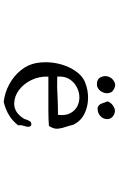

<svg xmlns="http://www.w3.org/2000/svg" viewBox="178 -838 644 1040"><g transform="rotate(90 500.0 -318.0)"><path d="M662 -261Q625 -258 578 -258Q531 -258 484 -258Q460 -258 437.5 -258Q415 -258 395 -258Q393 -208 413.5 -166Q434 -124 467.5 -99Q501 -74 539 -73Q562 -72 583 -84Q604 -96 622 -124Q624 -126 625 -129.5Q626 -133 627 -137Q631 -148 637 -158Q643 -168 659 -165Q668 -157 667 -148Q666 -139 663 -129Q660 -121 658.5 -112.5Q657 -104 659 -95Q615 -36 532 -16Q481 -22 436 -46.5Q391 -71 360 -109.5Q329 -148 321 -195Q312 -251 323.5 -306Q335 -361 363 -402.5Q391 -444 429 -458Q470 -474 514 -473Q558 -472 596 -453.5Q634 -435 655 -395Q657 -385 660 -376.5Q663 -368 665 -359Q674 -335 677 -311.5Q680 -288 662 -261ZM602 -310Q607 -351 593 -377Q579 -403 555 -415Q531 -427 504 -426Q476 -425 449.5 -410.5Q423 -396 407.5 -370Q392 -344 395 -306Q428 -305 455.5 -305.5Q483 -306 509 -308Q531 -309 553.5 -309.5Q576 -310 602 -310ZM477 -603Q488 -584 484 -565.5Q480 -547 467.5 -534.5Q455 -522 439 -521Q409 -520 398.5 -541Q388 -562 395 -583Q403 -606 426 -616.5Q449 -627 477 -603ZM622 -559Q616 -544 600.5 -533.5Q585 -523 562 -525Q546 -531 540.5 -547.5Q535 -564 529 -580Q539 -603 562 -614Q585 -625 607 -610Q621 -600 624 -586.5Q627 -573 622 -559Z"/></g></svg>

Font: Yuji Boku
Style: Regular
Weight: 400
Designer: Kataoka Yuji
Foundry: Kinuta Font Factory
Version: Version 3.002